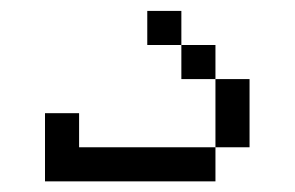

<svg xmlns="http://www.w3.org/2000/svg" viewBox="-20 -520 540 352"><path d="M312.5 -437.5H250V-500H312.5ZM62.5 -312.5H125V-250H375V-187.5H62.5ZM312.5 -437.5H375V-375H312.5ZM375 -375H437.5V-250H375Z"/></svg>

Font: 寒蝉点阵体 16px
Style: Regular
Weight: 400
Designer: Designed by Warren2060
Foundry: ChillType
Version: Version 1.000